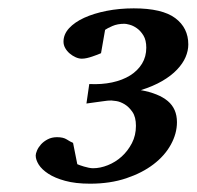

<svg xmlns="http://www.w3.org/2000/svg" viewBox="-20 -815 473 462"><path d="M433.1 -708Q433.1 -692.9 426.5 -677.5Q419.9 -662.1 406 -647.5Q392.1 -632.8 370.4 -620.1Q348.6 -607.4 318.8 -598.1Q361.8 -590.3 383.8 -571.8Q405.8 -553.2 405.8 -521Q405.8 -493.7 391.1 -467Q376.5 -440.4 349.4 -419.7Q322.3 -398.9 283.7 -386Q245.1 -373 196.8 -373Q161.6 -373 136.7 -379.9Q111.8 -386.7 96.2 -397Q80.6 -407.2 73.2 -418.9Q65.9 -430.7 65.9 -440.9Q65.9 -445.3 69.1 -452.9Q72.3 -460.4 78.6 -467.5Q85 -474.6 94.7 -479.7Q104.5 -484.9 117.2 -484.9Q132.3 -484.9 140.6 -479.5Q148.9 -474.1 155.8 -471.2L166 -419.9Q168 -418.9 172.1 -417.5Q176.3 -416 181.9 -414.3Q187.5 -412.6 193.4 -411.4Q199.2 -410.2 204.1 -410.2Q221.2 -410.2 239.5 -417.5Q257.8 -424.8 272.7 -438.2Q287.6 -451.7 297.4 -470.5Q307.1 -489.3 307.1 -512.2Q307.1 -533.2 298.8 -545.4Q290.5 -557.6 280 -564Q269.5 -570.3 260 -571.8Q250.5 -573.2 248 -573.2Q243.7 -573.2 238.8 -572.8Q233.9 -572.3 227.3 -571.3Q220.7 -570.3 211.2 -569.1Q201.7 -567.9 188 -565.9L194.8 -612.8Q224.6 -611.3 249.8 -616.7Q274.9 -622.1 293.2 -633.5Q311.5 -645 321.8 -661.9Q332 -678.7 332 -700.2Q332 -718.3 325.2 -729.5Q318.4 -740.7 309.3 -747.1Q300.3 -753.4 291.7 -755.6Q283.2 -757.8 279.8 -757.8Q262.7 -757.8 250.5 -752.4Q238.3 -747.1 232.9 -743.2L223.1 -687Q219.7 -685.5 214.1 -683.3Q208.5 -681.2 202.1 -679Q195.8 -676.8 189.2 -675.3Q182.6 -673.8 176.8 -673.8Q169.9 -673.8 162.1 -677.2Q154.3 -680.7 147.7 -686.3Q141.1 -691.9 137 -699.2Q132.8 -706.5 132.8 -714.8Q132.8 -732.4 146.2 -747.1Q159.7 -761.7 182.6 -772.2Q205.6 -782.7 236.3 -788.8Q267.1 -794.9 301.8 -794.9Q370.1 -794.9 401.6 -771.5Q433.1 -748 433.1 -708Z"/></svg>

Font: Charis SIL
Style: Bold Italic
Weight: 700
Italic angle: -11°
Foundry: SIL International
Version: Version 4.112